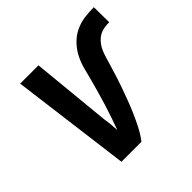

<svg xmlns="http://www.w3.org/2000/svg" viewBox="-141 -658 787 787"><g transform="rotate(-45 252.5 -264.0)"><path d="M136 0 69 -520H175L209 -173Q212 -156 213.5 -139Q215 -122 216 -104Q226 -131 235 -157.5Q244 -184 252.5 -211Q261 -238 268.5 -265Q276 -292 283.5 -319Q291 -346 297.5 -373Q304 -400 316.5 -426Q329 -452 349.5 -474Q370 -496 396 -508.5Q422 -521 449.5 -524.5Q477 -528 504 -528L505 -440Q491 -440 477 -438Q463 -436 450.5 -429.5Q438 -423 427.5 -412Q417 -401 410 -388Q403 -375 398.5 -361.5Q394 -348 390 -335V-334Q381 -305 372.5 -276.5Q364 -248 354 -220Q344 -192 333.5 -163.5Q323 -135 311 -107.5Q299 -80 285 -52.5Q271 -25 252 0Z"/></g></svg>

Font: Iosevka SS18 Semibold
Style: Italic
Weight: 600
Italic angle: -9°
Monospace: yes
Designer: Belleve Invis
Foundry: Belleve Invis
Version: Version 25.1.1; ttfautohint (v1.8.4)